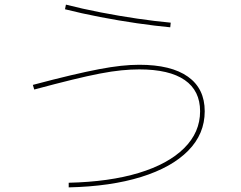

<svg xmlns="http://www.w3.org/2000/svg" viewBox="-20 -780 1040 830"><path d="M277 10Q453 6 580 -32.5Q707 -71 776 -139.5Q845 -208 845 -299Q845 -388 778.5 -434Q712 -480 582 -480Q546 -480 505 -476Q464 -472 412 -462Q360 -452 290.5 -435Q221 -418 128 -393L122 -413Q216 -438 286 -454.5Q356 -471 408.5 -481Q461 -491 503 -495.5Q545 -500 582 -500Q720 -500 792.5 -448.5Q865 -397 865 -299Q865 -201 793.5 -128.5Q722 -56 590 -15Q458 26 277 30ZM716 -662Q651 -668 572 -679.5Q493 -691 412.5 -706.5Q332 -722 261 -740L265 -760Q335 -742 415 -726.5Q495 -711 573.5 -699.5Q652 -688 718 -682Z"/></svg>

Font: M PLUS 2 Thin Thin
Style: Regular
Weight: 250
Version: Version 1.001